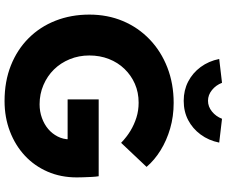

<svg xmlns="http://www.w3.org/2000/svg" viewBox="-94 -866 971 822"><g transform="rotate(90 391.0 -455.5)"><path d="M43 -353Q43 -431 70.5 -496.5Q98 -562 149 -611Q200 -660 269.5 -687Q339 -714 421 -714Q479 -714 530.5 -699Q582 -684 624 -658Q666 -632 695 -598L592 -489Q567 -513 540.5 -529Q514 -545 484 -554.5Q454 -564 420 -564Q376 -564 339.5 -548Q303 -532 275.5 -503.5Q248 -475 233 -436.5Q218 -398 218 -353Q218 -308 234 -269Q250 -230 278 -201.5Q306 -173 344.5 -156.5Q383 -140 427 -140Q458 -140 485.5 -150Q513 -160 533 -177Q553 -194 565 -217.5Q577 -241 577 -268V-294L599 -260H406V-393H735Q737 -382 738 -363Q739 -344 739.5 -326Q740 -308 740 -299Q740 -231 715.5 -174.5Q691 -118 647 -77Q603 -36 543 -13Q483 10 413 10Q329 10 261 -17Q193 -44 144 -93Q95 -142 69 -208.5Q43 -275 43 -353ZM233 -909 335 -921Q345 -895 366 -878Q387 -861 412 -861Q437 -861 458 -878Q479 -895 489 -921L591 -909Q582 -864 556.5 -829.5Q531 -795 494.5 -776Q458 -757 412 -757Q367 -757 330 -776Q293 -795 267.5 -829.5Q242 -864 233 -909Z"/></g></svg>

Font: Mach
Style: Bold
Weight: 700
Version: Version 1.002